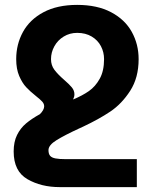

<svg xmlns="http://www.w3.org/2000/svg" viewBox="-20 -558 603 781"><path d="M142.6 -93.8Q159.7 -111.3 159.7 -125.5Q159.7 -135.7 151.9 -144.5Q144 -153.3 126 -167.5Q102.1 -186.5 86.2 -203.6Q70.3 -220.7 58.1 -249Q45.9 -277.3 45.9 -317.4Q45.9 -377.9 73.5 -428.2Q101.1 -478.5 157 -508.3Q212.9 -538.1 293.9 -538.1Q375.5 -538.1 431.9 -508.3Q488.3 -478.5 516.1 -428.2Q543.9 -377.9 543.9 -317.4Q543.9 -242.2 509.8 -189Q475.6 -135.7 428.7 -104.2Q381.8 -72.8 318.4 -43L299.3 -34.2Q243.2 -8.3 210.2 12Q177.2 32.2 177.2 52.7Q177.2 67.9 183.8 75.7Q190.4 83.5 205.6 86.4Q220.7 89.4 248.5 89.4H536.6V203.1H222.7Q147.5 203.1 91.6 170.9Q35.6 138.7 35.6 58.1Q35.6 19 49.3 -8.8Q63 -36.6 85.9 -55.9Q108.9 -75.2 142.6 -93.8ZM241.2 -232.9Q262.2 -214.8 272.5 -202.1Q282.7 -189.5 282.7 -174.3Q282.7 -164.1 277.3 -153.3Q314.9 -168.9 341.6 -187.5Q368.2 -206.1 385.7 -237.8Q403.3 -269.5 403.3 -317.4Q403.3 -345.7 390.6 -370.1Q377.9 -394.5 353 -409.4Q328.1 -424.3 293.9 -424.3Q263.7 -424.3 239.3 -409.4Q214.8 -394.5 201.2 -369.9Q187.5 -345.2 187.5 -317.4Q187.5 -292.5 201.2 -274.2Q214.8 -255.9 241.2 -232.9Z"/></svg>

Font: Mardoto
Style: Bold
Weight: 700
Designer: Christian Robertson, Vahan Hovhannisyan
Foundry: Google
Version: Version 1.000